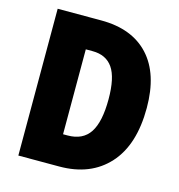

<svg xmlns="http://www.w3.org/2000/svg" viewBox="-106 -808 843 902"><g transform="rotate(15 315.5 -357.0)"><path d="M589 -372Q589 -192 502 -96Q415 0 263 0H64V-714H276Q426 -714 507.5 -626Q589 -538 589 -372ZM405 -365Q405 -470 372.5 -517Q340 -564 274 -564H241V-151H263Q337 -151 371 -203Q405 -255 405 -365Z"/></g></svg>

Font: Noto Sans Ethiopic Condensed Black
Style: Regular
Weight: 900
Width: 3
Designer: Monotype Design Team
Foundry: Monotype Imaging Inc.
Version: Version 2.102; ttfautohint (v1.8.4.7-5d5b)